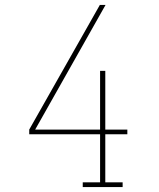

<svg xmlns="http://www.w3.org/2000/svg" viewBox="-20 -755 640 775"><path d="M314 0V-19H384V-213H98V-232L383 -735H406L122 -232H384V-469H405V-232H494V-213H405V-19H475V0Z"/></svg>

Font: Iosevka Curly Slab ThEx
Style: Regular
Weight: 100
Width: 7
Monospace: yes
Designer: Belleve Invis
Foundry: Belleve Invis
Version: Version 11.1.0; ttfautohint (v1.8.3)